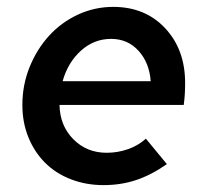

<svg xmlns="http://www.w3.org/2000/svg" viewBox="-20 -528 602 558"><path d="M465 -51Q419 -19 375 -4.5Q331 10 281 10Q230 10 186 -7Q142 -24 111 -55Q80 -86 62.5 -129Q45 -172 45 -223Q45 -281 66 -333Q87 -385 122.5 -424Q158 -463 206.5 -485.5Q255 -508 309 -508Q402 -508 460 -446Q518 -384 518 -287Q518 -268 517 -253Q516 -238 514 -223H153Q154 -163 193 -123.5Q232 -84 290 -84Q322 -84 352 -94.5Q382 -105 404 -125ZM303 -415Q253 -415 215 -380.5Q177 -346 162 -292H418Q414 -346 382.5 -380.5Q351 -415 303 -415Z"/></svg>

Font: Red Hat Text Medium
Style: Italic
Weight: 500
Italic angle: -12°
Designer: Pentagram / MCKL
Foundry: Pentagram / MCKL
Version: Version 1.003; Red Hat Text Medium Italic